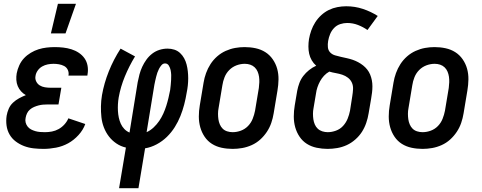

<svg xmlns="http://www.w3.org/2000/svg" viewBox="-20 -776 2540 1011"><path d="M209 8Q182 8 156 5Q130 2 106.5 -7Q83 -16 63 -31Q43 -46 30.5 -67.5Q18 -89 14.5 -115Q11 -141 15 -167Q18 -185 26 -203.5Q34 -222 48.5 -235.5Q63 -249 80.5 -258.5Q98 -268 116 -275Q102 -283 91 -295Q80 -307 73.5 -322.5Q67 -338 66 -355.5Q65 -373 68 -390Q72 -411 81.5 -432Q91 -453 106.5 -469.5Q122 -486 142 -498Q162 -510 183 -516.5Q204 -523 225.5 -525.5Q247 -528 268 -528Q291 -528 313 -525.5Q335 -523 356 -516.5Q377 -510 395 -498Q413 -486 425 -469Q437 -452 441 -430Q445 -408 441 -385L440 -378H340L341 -381Q343 -396 336.5 -409Q330 -422 317.5 -428.5Q305 -435 290.5 -437.5Q276 -440 262 -440Q247 -440 231.5 -437Q216 -434 202 -426Q188 -418 178.5 -404.5Q169 -391 167 -376Q164 -361 170.5 -347.5Q177 -334 189 -326.5Q201 -319 216 -316.5Q231 -314 246 -314H303L288 -226H231Q219 -226 207 -225Q195 -224 183.5 -221Q172 -218 160 -213Q148 -208 138 -199.5Q128 -191 122.5 -179.5Q117 -168 115 -156Q112 -143 115 -131Q118 -119 125.5 -109.5Q133 -100 143.5 -94.5Q154 -89 166 -85.5Q178 -82 191 -81Q204 -80 217 -80Q235 -80 253.5 -83.5Q272 -87 289 -96.5Q306 -106 319.5 -121Q333 -136 340 -153L429 -123Q418 -92 393.5 -65Q369 -38 339 -21.5Q309 -5 275 1.5Q241 8 209 8ZM248 -600 285 -756H380L325 -600Z M607 215 643 1Q616 -5 593 -20.5Q570 -36 553.5 -57.5Q537 -79 527 -105Q517 -131 514 -159Q511 -187 511.5 -216Q512 -245 517 -275Q528 -338 553 -400.5Q578 -463 615 -520L691 -479Q660 -428 637.5 -373.5Q615 -319 605 -263Q602 -245 601 -227Q600 -209 601 -191.5Q602 -174 605.5 -157Q609 -140 616 -124.5Q623 -109 634.5 -97Q646 -85 662 -78L705 -343Q709 -364 714.5 -384.5Q720 -405 729 -424.5Q738 -444 751 -462Q764 -480 781.5 -493.5Q799 -507 820 -513.5Q841 -520 862 -520Q881 -520 898 -514.5Q915 -509 928 -497Q941 -485 949.5 -469.5Q958 -454 962.5 -436.5Q967 -419 969 -400.5Q971 -382 971 -363.5Q971 -345 969 -326Q967 -307 963 -288Q958 -257 950 -226Q942 -195 930 -165Q918 -135 900.5 -107Q883 -79 859 -55.5Q835 -32 805 -16Q775 0 744 5L709 215ZM752 -80Q772 -89 789 -105Q806 -121 818.5 -139.5Q831 -158 840 -178Q849 -198 855.5 -218.5Q862 -239 867 -260Q872 -281 876 -302Q878 -315 879 -328.5Q880 -342 881 -355Q882 -368 881.5 -381Q881 -394 878.5 -406.5Q876 -419 869 -430.5Q862 -442 849 -442Q838 -442 830 -432.5Q822 -423 817 -413Q812 -403 808.5 -393Q805 -383 802.5 -372.5Q800 -362 797.5 -351.5Q795 -341 793 -330Z M1205 8Q1175 8 1147 2Q1119 -4 1096 -18.5Q1073 -33 1057.5 -56Q1042 -79 1034.5 -106Q1027 -133 1027 -162.5Q1027 -192 1032 -221L1052 -341Q1056 -366 1065 -391Q1074 -416 1088.5 -438.5Q1103 -461 1123.5 -479Q1144 -497 1168.5 -508Q1193 -519 1218 -523.5Q1243 -528 1268 -528Q1298 -528 1326 -522Q1354 -516 1377 -501.5Q1400 -487 1416 -464Q1432 -441 1439.5 -414Q1447 -387 1446.5 -357.5Q1446 -328 1441 -299L1421 -179Q1417 -154 1408.5 -129Q1400 -104 1385 -81.5Q1370 -59 1350 -41Q1330 -23 1305.5 -12Q1281 -1 1255.5 3.5Q1230 8 1205 8ZM1205 -80Q1227 -80 1248.5 -88Q1270 -96 1286 -112.5Q1302 -129 1310.5 -150.5Q1319 -172 1323 -193L1343 -313Q1345 -328 1345.5 -343Q1346 -358 1344 -372Q1342 -386 1336.5 -399Q1331 -412 1321 -421.5Q1311 -431 1297.5 -435.5Q1284 -440 1269 -440Q1247 -440 1225.5 -432Q1204 -424 1187.5 -407.5Q1171 -391 1162.5 -369.5Q1154 -348 1151 -327L1131 -207Q1128 -192 1128 -177Q1128 -162 1130 -148Q1132 -134 1137.5 -121Q1143 -108 1152.5 -98.5Q1162 -89 1176 -84.5Q1190 -80 1205 -80Z M1705 8Q1676 8 1647.5 2Q1619 -4 1596 -18.5Q1573 -33 1557.5 -56Q1542 -79 1534.5 -106Q1527 -133 1527 -162.5Q1527 -192 1532 -221L1545 -298Q1549 -319 1556.5 -339Q1564 -359 1577 -376Q1590 -393 1607.5 -407Q1625 -421 1645 -430Q1631 -442 1621.5 -458.5Q1612 -475 1608 -493Q1604 -511 1604 -531Q1604 -551 1607 -570Q1611 -593 1619 -615.5Q1627 -638 1640 -658.5Q1653 -679 1671.5 -696Q1690 -713 1711.5 -723.5Q1733 -734 1756.5 -738.5Q1780 -743 1803 -743Q1849 -743 1891 -729Q1933 -715 1969 -692L1915 -618Q1892 -634 1865 -644.5Q1838 -655 1808 -655Q1790 -655 1771.5 -649Q1753 -643 1739.5 -629Q1726 -615 1718.5 -597Q1711 -579 1708 -561Q1705 -544 1706.5 -527.5Q1708 -511 1718.5 -500Q1729 -489 1744.5 -484.5Q1760 -480 1775.5 -476.5Q1791 -473 1807 -469.5Q1823 -466 1837.5 -461Q1852 -456 1866 -448.5Q1880 -441 1892 -431.5Q1904 -422 1913.5 -410Q1923 -398 1929 -383.5Q1935 -369 1938 -353.5Q1941 -338 1941 -321.5Q1941 -305 1939 -288.5Q1937 -272 1934 -255L1921 -179Q1917 -154 1908.5 -129Q1900 -104 1886 -82Q1872 -60 1851 -41.5Q1830 -23 1806 -12Q1782 -1 1756 3.5Q1730 8 1705 8ZM1706 -80Q1727 -80 1749 -88Q1771 -96 1786.5 -113Q1802 -130 1810.5 -151Q1819 -172 1823 -193L1835 -270Q1838 -288 1839 -306.5Q1840 -325 1833 -340.5Q1826 -356 1812.5 -366.5Q1799 -377 1782.5 -382.5Q1766 -388 1748.5 -391Q1731 -394 1714 -399Q1698 -390 1686 -377Q1674 -364 1665.5 -348.5Q1657 -333 1651.5 -316.5Q1646 -300 1644 -284L1631 -207Q1628 -192 1628 -177Q1628 -162 1630 -148Q1632 -134 1637.5 -121Q1643 -108 1653 -98.5Q1663 -89 1677 -84.5Q1691 -80 1706 -80Z M2205 8Q2175 8 2147 2Q2119 -4 2096 -18.5Q2073 -33 2057.5 -56Q2042 -79 2034.5 -106Q2027 -133 2027 -162.5Q2027 -192 2032 -221L2052 -341Q2056 -366 2065 -391Q2074 -416 2088.5 -438.5Q2103 -461 2123.5 -479Q2144 -497 2168.5 -508Q2193 -519 2218 -523.5Q2243 -528 2268 -528Q2298 -528 2326 -522Q2354 -516 2377 -501.5Q2400 -487 2416 -464Q2432 -441 2439.5 -414Q2447 -387 2446.5 -357.5Q2446 -328 2441 -299L2421 -179Q2417 -154 2408.5 -129Q2400 -104 2385 -81.5Q2370 -59 2350 -41Q2330 -23 2305.5 -12Q2281 -1 2255.5 3.5Q2230 8 2205 8ZM2205 -80Q2227 -80 2248.5 -88Q2270 -96 2286 -112.5Q2302 -129 2310.5 -150.5Q2319 -172 2323 -193L2343 -313Q2345 -328 2345.5 -343Q2346 -358 2344 -372Q2342 -386 2336.5 -399Q2331 -412 2321 -421.5Q2311 -431 2297.5 -435.5Q2284 -440 2269 -440Q2247 -440 2225.5 -432Q2204 -424 2187.5 -407.5Q2171 -391 2162.5 -369.5Q2154 -348 2151 -327L2131 -207Q2128 -192 2128 -177Q2128 -162 2130 -148Q2132 -134 2137.5 -121Q2143 -108 2152.5 -98.5Q2162 -89 2176 -84.5Q2190 -80 2205 -80Z"/></svg>

Font: Iosevka Semibold
Style: Italic
Weight: 600
Italic angle: -9°
Monospace: yes
Designer: Belleve Invis
Foundry: Belleve Invis
Version: Version 32.5.0; ttfautohint (v1.8.4)